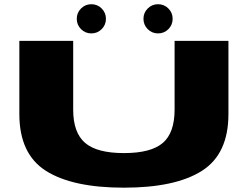

<svg xmlns="http://www.w3.org/2000/svg" viewBox="-20 -864 1164 888"><path d="M553 4Q315 4 192.2 -74Q69.5 -152 69.5 -336.5V-675H318.5V-357Q318.5 -250.5 373.5 -203.2Q428.5 -156 553.2 -156Q678 -156 732.8 -202.8Q787.5 -249.5 787.5 -357V-675H1036.5V-336.5Q1036.5 -152 914 -74Q791.5 4 553 4ZM402.5 -709.5Q374.5 -709.5 354.8 -729.2Q335 -749 335 -777Q335 -805 354.8 -824.8Q374.5 -844.5 402.5 -844.5Q430.5 -844.5 450.2 -824.8Q470 -805 470 -777Q470 -749 450.2 -729.2Q430.5 -709.5 402.5 -709.5ZM711 -709.5Q683 -709.5 663.2 -729.2Q643.5 -749 643.5 -777Q643.5 -805 663.2 -824.8Q683 -844.5 711 -844.5Q739 -844.5 758.8 -824.8Q778.5 -805 778.5 -777Q778.5 -749 758.8 -729.2Q739 -709.5 711 -709.5Z"/></svg>

Font: Anybody UltraExpanded ExtraBold
Style: Regular
Weight: 800
Width: 9
Designer: Tyler Finck
Foundry: Etcetera Type Company
Version: Version 1.010; ttfautohint (v1.8.3) -l 8 -r 50 -G 200 -x 14 